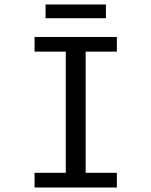

<svg xmlns="http://www.w3.org/2000/svg" viewBox="-20 -832 672 852"><path d="M133.4 0V-65.1H271.9V-602.9H133.4V-668H498.6V-602.9H360.1V-65.1H498.6V0ZM182.2 -751.2V-812.1H450V-751.2Z"/></svg>

Font: Atkinson Hyperlegible Mono ExtraLight
Style: Regular
Weight: 200
Monospace: yes
Designer: Elliott Scott, Megan Eiswerth, Linus Boman, Theodore Petrosky, Letters from Sweden
Foundry: Applied Design Works, Letters from Sweden
Version: Version 2.001